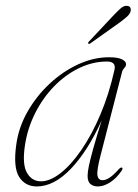

<svg xmlns="http://www.w3.org/2000/svg" viewBox="-20 -647 486 674"><path d="M333 -101.5Q319.5 -49.5 322 -32Q324.5 -14.5 340 -14.5Q351 -14.5 364 -22.8Q377 -31 397 -53Q404 -60.5 408.5 -58.5Q412 -56.5 407.5 -48.5Q389 -21 366.5 -6.8Q344 7.5 323.5 7.5Q307.5 7.5 297.5 -1Q287.5 -9.5 287.5 -29.5Q287.5 -42.5 291.8 -63.5Q296 -84.5 306.5 -122.5Q317 -160.5 337 -224.5Q288 -116.5 228.8 -54.5Q169.5 7.5 109 7.5Q68.5 7.5 47.2 -26Q26 -59.5 37 -138.5Q45 -199 76.2 -254.2Q107.5 -309.5 153.8 -352.8Q200 -396 254.2 -421Q308.5 -446 362.5 -446Q393.5 -446 408 -438.8Q422.5 -431.5 422.5 -422Q422.5 -414.5 416.8 -408.8Q411 -403 409 -396.5ZM67.5 -136.5Q57.5 -69.5 74.8 -40Q92 -10.5 124 -10.5Q155.5 -10.5 192.5 -39.2Q229.5 -68 265.8 -120.8Q302 -173.5 332.5 -245.2Q363 -317 382 -402.5Q388 -431 355.5 -431Q305.5 -431 257.8 -408Q210 -385 170.2 -344.2Q130.5 -303.5 103.5 -250Q76.5 -196.5 67.5 -136.5ZM377 -591.5Q392.5 -608 403.8 -617.8Q415 -627.5 425.5 -626.5Q434.5 -626 437.5 -620Q440.5 -614 438 -606Q435 -596.5 425 -587.8Q415 -579 401.5 -569L297.5 -495Q292.5 -491.5 290 -494Q287.5 -496.5 293 -502Z"/></svg>

Font: Fraunces 72pt S000 Thin
Style: Italic
Weight: 100
Italic angle: -16°
Version: Version 1.000; ttfautohint (v1.8.3)